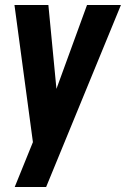

<svg xmlns="http://www.w3.org/2000/svg" viewBox="-20 -570 505 770"><path d="M39 180 112 0 38 -550H174L212 -155H185L329 -550H465L165 180Z"/></svg>

Font: Mohave Light
Style: Bold Italic
Weight: 700
Italic angle: -8°
Version: Version 2.003